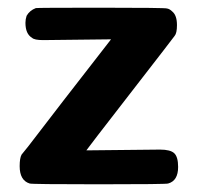

<svg xmlns="http://www.w3.org/2000/svg" viewBox="-20 -478 516 498"><path d="M268 -376Q105 -374 92 -374Q69 -374 63 -380Q46 -390 46 -419Q46 -428 49 -437Q57 -451 73 -457Q76 -458 242 -458Q408 -458 413 -456Q420 -455 427 -448Q439 -438 439 -413Q439 -392 433 -385Q432 -383 318 -236Q204 -89 204 -88Q382 -90 395 -90Q422 -90 432 -80.5Q442 -71 442 -45Q442 -9 416 -2Q411 0 236 0Q62 0 57 -2Q31 -10 31 -47Q31 -68 36 -77Q38 -79 53 -98Q127 -195 268 -376Z"/></svg>

Font: KaTeX_SansSerif
Style: Bold
Weight: 700
Version: Version 1.1; ttfautohint (v1.3)